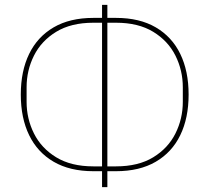

<svg xmlns="http://www.w3.org/2000/svg" viewBox="-20 -745 866 794"><path d="M402 29V-37H366Q269 -37 202 -76Q135 -115 100.5 -186Q66 -257 66 -354Q66 -451 100.5 -522Q135 -593 202 -632Q269 -671 366 -671H402V-725H424V-671H460Q557 -671 624 -632Q691 -593 725.5 -522Q760 -451 760 -354Q760 -257 725.5 -186Q691 -115 624 -76Q557 -37 460 -37H424V29ZM402 -57V-651H366Q274 -651 212.5 -613.5Q151 -576 120.5 -515Q90 -454 90 -384V-324Q90 -254 120.5 -193Q151 -132 212.5 -94.5Q274 -57 366 -57ZM424 -57H460Q552 -57 613.5 -94.5Q675 -132 705.5 -193Q736 -254 736 -324V-384Q736 -454 705.5 -515Q675 -576 613.5 -613.5Q552 -651 460 -651H424Z"/></svg>

Font: IBM Plex Sans Thin
Style: Regular
Weight: 250
Designer: Mike Abbink, Paul van der Laan, Pieter van Rosmalen
Foundry: Bold Monday
Version: Version 3.201